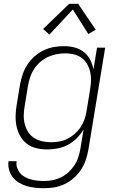

<svg xmlns="http://www.w3.org/2000/svg" viewBox="-20 -782 640 1015"><path d="M212 213Q189 213 165.5 210.5Q142 208 120.5 201.5Q99 195 80 183.5Q61 172 47.5 155Q34 138 28 115.5Q22 93 25 70H68Q65 88 70.5 104.5Q76 121 86.5 133.5Q97 146 112 154Q127 162 143.5 166.5Q160 171 177.5 173Q195 175 212 175Q235 175 258 170.5Q281 166 302.5 155.5Q324 145 342 128.5Q360 112 373.5 91.5Q387 71 394 49Q401 27 405 4L422 -98Q407 -73 386 -51.5Q365 -30 339 -16.5Q313 -3 285.5 2.5Q258 8 229 8Q229 8 229 8Q229 8 229 8Q201 8 173 1.5Q145 -5 123.5 -21Q102 -37 88 -61Q74 -85 68 -112Q62 -139 62.5 -168Q63 -197 68 -226L86 -336Q91 -363 100 -389.5Q109 -416 124.5 -440Q140 -464 162 -483.5Q184 -503 210 -515.5Q236 -528 263 -533Q290 -538 318 -538Q347 -538 374 -531Q401 -524 422.5 -507.5Q444 -491 456.5 -466.5Q469 -442 474 -415L493 -530H536L447 11Q442 38 433 64.5Q424 91 408 115.5Q392 140 369.5 159.5Q347 179 321 191.5Q295 204 267.5 208.5Q240 213 212 213ZM249 -30Q271 -30 293.5 -34Q316 -38 337 -48.5Q358 -59 376 -75Q394 -91 407 -111Q420 -131 427.5 -153Q435 -175 438 -197L456 -307Q460 -331 461 -354.5Q462 -378 457 -400.5Q452 -423 441 -442.5Q430 -462 412 -475.5Q394 -489 371.5 -494.5Q349 -500 325 -500Q302 -500 279 -495.5Q256 -491 234 -481Q212 -471 193 -454.5Q174 -438 160.5 -417.5Q147 -397 139.5 -374.5Q132 -352 128 -329L110 -219Q106 -195 105.5 -171.5Q105 -148 111 -125.5Q117 -103 129 -84Q141 -65 160 -53Q179 -41 202 -35.5Q225 -30 249 -30ZM241 -599 208 -629 346 -762H393L486 -625L447 -602L365 -732Z"/></svg>

Font: Iosevka Curly XLtEx
Style: Italic
Weight: 200
Width: 7
Italic angle: -9°
Monospace: yes
Designer: Belleve Invis
Foundry: Belleve Invis
Version: Version 11.1.0; ttfautohint (v1.8.3)